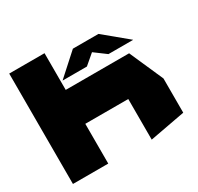

<svg xmlns="http://www.w3.org/2000/svg" viewBox="-167 -992 1231 1196"><g transform="rotate(-30 448.5 -394.0)"><path d="M35 0V-794H289V0ZM598 6V-286H852V-41L599 6ZM289 -286V-530H745L852 -287V-286ZM631 -590 487 -697 640 -730 808 -591V-590ZM302 -590V-591L456 -730H640L476 -590Z"/></g></svg>

Font: Foldit Black
Style: Regular
Weight: 900
Version: Version 1.003